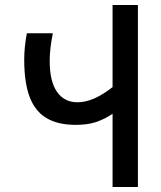

<svg xmlns="http://www.w3.org/2000/svg" viewBox="-20 -745 640 765"><path d="M76.5 -507Q76.5 -557 87 -612.5H190.5Q178 -550 178 -502.5Q178 -421 207 -379.2Q236 -337.5 289 -337.5Q352 -337.5 428.5 -398V-725H529.5V0H428.5V-291.5Q395.5 -269.5 362 -258.5Q328.5 -247.5 282 -247.5Q210 -247.5 164.8 -274.8Q119.5 -302 98 -359Q76.5 -416 76.5 -507Z"/></svg>

Font: JuliaMono SemiBold
Style: Regular
Weight: 600
Monospace: yes
Designer: cormullion
Foundry: corm
Version: Version 0.055; ttfautohint (v1.8.4)